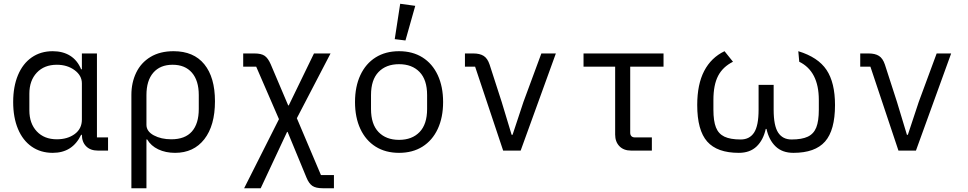

<svg xmlns="http://www.w3.org/2000/svg" viewBox="-20 -800 5140 1020"><path d="M554 0H500Q460 0 437.5 -23Q415 -46 415 -84H411Q388 -36 350.5 -12Q313 12 260 12Q196 12 148.5 -21Q101 -54 75.5 -115Q50 -176 50 -258Q50 -340 75.5 -401Q101 -462 148.5 -495Q196 -528 260 -528Q314 -528 352.5 -504Q391 -480 411 -432H415V-516H495V-70H554ZM415 -165V-357Q415 -399 376 -427.5Q337 -456 282 -456Q215 -456 175.5 -414Q136 -372 136 -302V-214Q136 -144 175.5 -102Q215 -60 282 -60Q339 -60 377 -88Q415 -116 415 -165Z M678 -296Q678 -361 703.5 -414Q729 -467 779.5 -497.5Q830 -528 902 -528Q1009 -528 1065.5 -458.5Q1122 -389 1122 -262Q1122 -133 1065.5 -60.5Q1009 12 910 12Q860 12 821 -6.5Q782 -25 762 -59H758V200H678ZM1036 -221V-295Q1036 -372 999.5 -414Q963 -456 897 -456Q831 -456 794.5 -414Q758 -372 758 -295V-137Q758 -102 797 -81Q836 -60 890 -60Q963 -60 999.5 -101.5Q1036 -143 1036 -221Z M1332 -516Q1368 -516 1386 -503.5Q1404 -491 1418 -459L1511 -240H1514L1648 -516H1736L1557 -172L1685 130H1754V200H1694Q1658 200 1639.5 187.5Q1621 175 1608 143L1508 -99H1505L1365 200H1277L1462 -167L1341 -446H1272V-516Z M1866 -258Q1866 -340 1894.5 -401Q1923 -462 1975.5 -495Q2028 -528 2100 -528Q2172 -528 2224.5 -495Q2277 -462 2305.5 -401Q2334 -340 2334 -258Q2334 -176 2305.5 -115Q2277 -54 2224.5 -21Q2172 12 2100 12Q2028 12 1975.5 -21Q1923 -54 1894.5 -115Q1866 -176 1866 -258ZM2249 -221V-295Q2249 -376 2209 -417.5Q2169 -459 2100 -459Q2031 -459 1991 -417.5Q1951 -376 1951 -295V-221Q1951 -140 1991 -98.5Q2031 -57 2100 -57Q2169 -57 2209 -98.5Q2249 -140 2249 -221ZM2077 -592 2106 -780 2186 -769 2134 -585Z M2653 0 2504 -446H2450V-516H2495Q2529 -516 2549.5 -503Q2570 -490 2581 -457L2645 -259L2698 -84H2703L2761 -259L2856 -516H2933L2746 0Z M3333 0Q3293 0 3270.5 -23.5Q3248 -47 3248 -85V-446H3080V-516H3505V-446H3328V-95Q3328 -83 3334.5 -76.5Q3341 -70 3353 -70H3443V0Z M4090 -217Q4090 -132 4114 -95.5Q4138 -59 4185 -59Q4240 -59 4271.5 -74Q4303 -89 4316.5 -123Q4330 -157 4330 -217V-269Q4330 -421 4226 -472L4221 -528Q4326 -496 4371 -428.5Q4416 -361 4416 -242Q4416 -108 4363 -48Q4310 12 4195 12Q4136 12 4100.5 -22Q4065 -56 4052 -115H4048Q4035 -56 3999.5 -22Q3964 12 3905 12Q3790 12 3737 -48Q3684 -108 3684 -242Q3684 -352 3721 -423Q3758 -494 3829 -528L3874 -472Q3820 -445 3795 -397Q3770 -349 3770 -269V-217Q3770 -157 3783.5 -123Q3797 -89 3828.5 -74Q3860 -59 3915 -59Q3962 -59 3986 -95.5Q4010 -132 4010 -217V-349H4090Z M4753 0 4604 -446H4550V-516H4595Q4629 -516 4649.5 -503Q4670 -490 4681 -457L4745 -259L4798 -84H4803L4861 -259L4956 -516H5033L4846 0Z"/></svg>

Font: iA Writer Quattro V
Style: Regular
Weight: 400
Designer: Mike Abbink, Paul van der Laan, Pieter van Rosmalen, Oliver Reichenstein
Foundry: Information Architects Inc.
Version: Version 2.000